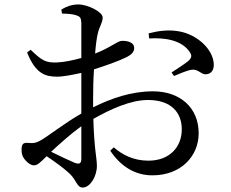

<svg xmlns="http://www.w3.org/2000/svg" viewBox="-20 -797 1040 864"><path d="M651 -624C719 -628 796 -618 833 -564C844 -548 843 -539 831 -526C818 -513 772 -484 752 -471L763 -455C784 -464 824 -481 842 -483C873 -488 886 -459 909 -463C933 -465 943 -485 942 -508C940 -574 868 -642 785 -656C739 -664 696 -659 649 -647ZM166 -167C147 -156 134 -151 107 -154C83 -156 77 -148 77 -121C77 -103 83 -87 98 -72C109 -61 120 -53 133 -53C149 -53 161 -66 190 -94C226 -70 270 -38 293 -16C325 14 326 47 352 47C386 47 416 -4 416 -50C416 -87 404 -123 400 -262C478 -306 567 -347 646 -347C753 -347 798 -288 798 -215C798 -135 743 -74 648 -74C580 -74 530 -101 492 -134L476 -119C525 -46 589 -8 666 -8C795 -8 874 -95 874 -197C874 -314 789 -386 669 -386C570 -386 482 -355 399 -314V-353C399 -396 400 -441 403 -485C451 -500 514 -522 550 -540C572 -551 584 -564 584 -581C583 -611 544 -614 528 -613C509 -613 478 -583 408 -556C411 -594 415 -626 420 -646C427 -678 442 -694 442 -718C442 -744 374 -777 333 -777C304 -777 279 -768 256 -754L259 -736C286 -735 307 -734 324 -728C340 -722 345 -718 346 -693V-536C306 -525 266 -517 236 -516C185 -514 168 -525 118 -573L102 -561C140 -465 184 -452 237 -452C266 -452 310 -461 346 -469V-349V-286C277 -247 200 -187 166 -167ZM346 -228V-83C346 -63 339 -56 317 -64C289 -76 246 -96 210 -114C250 -151 300 -196 346 -229Z"/></svg>

Font: Noto Serif JP Medium
Style: Regular
Weight: 500
Designer: Ryoko NISHIZUKA 西塚涼子 (kana & ideographs); Frank Grießhammer (Latin, Greek & Cyrillic); Wenlong ZHANG 张文龙 (bopomofo); San
Foundry: Adobe
Version: Version 2.001;hotconv 1.1.0;makeotfexe 2.6.0